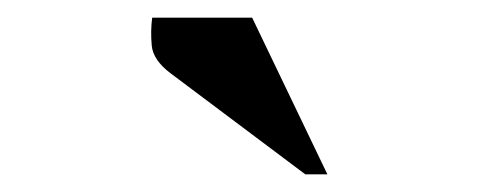

<svg xmlns="http://www.w3.org/2000/svg" viewBox="-20 -727 540 217"><path d="M325 -530 173 -644Q153 -659 151.5 -675.5Q150 -692 152 -707H265L350 -530Z"/></svg>

Font: Spectral ExtraBold
Style: Italic
Weight: 800
Italic angle: -10°
Designer: Jean-Baptiste Levee
Foundry: Production Type
Version: Version 2.001